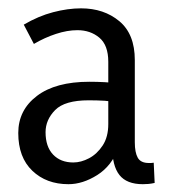

<svg xmlns="http://www.w3.org/2000/svg" viewBox="-20 -799 416 472"><path d="M255.8 -438.7 271.3 -435.8Q254.8 -391.2 219.1 -368.7Q183.4 -346.2 148.3 -346.2Q94 -346.2 59.5 -379.2Q24.9 -412.2 24.9 -472Q24.9 -528.4 70.8 -563.2Q116.6 -598 199.6 -598Q218.2 -598 237.1 -597Q256.1 -596 273.1 -592V-546.4Q255.1 -550.2 237 -551.3Q219 -552.4 198.1 -552.4Q139.2 -552.4 115.6 -528.5Q92 -504.5 92 -474Q92 -438.5 110.5 -419Q129 -399.6 160.2 -399.6Q179.3 -399.6 199 -410Q218.6 -420.4 232.4 -441.3Q246.2 -462.2 246.2 -494.2V-647Q246.2 -688 224.2 -706.4Q202.2 -724.8 170.3 -724.8Q145.3 -724.8 117.4 -715.6Q89.6 -706.5 63.3 -691L38.4 -738.4Q74.5 -759.6 110.6 -769Q146.8 -778.5 179.3 -778.5Q235.4 -778.5 273.4 -746.9Q311.4 -715.3 311.4 -651.3V-449.2Q311.4 -424.2 318.7 -411.2Q326 -398.3 345.9 -398.3Q348.2 -398.3 351.4 -398.3Q354.6 -398.3 357.9 -399L360.2 -349.3Q352.2 -347.5 345.1 -346.8Q338 -346.2 331.1 -346.2Q291.4 -346.2 273.6 -368.8Q255.8 -391.3 255.8 -438.7Z"/></svg>

Font: Yaldevi ExtraLight
Style: Regular
Weight: 200
Designer: Sol Matas, Rajitha Manaperi, Kosala Senevirathne
Foundry: Mooniak
Version: Version 1.100